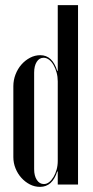

<svg xmlns="http://www.w3.org/2000/svg" viewBox="-20 -719 362 748"><path d="M205 -51H203Q184 9 136 9Q115 9 96.5 -0.5Q78 -10 63.5 -26Q49 -42 40.5 -63Q32 -84 32 -107V-383Q32 -407 40.5 -429Q49 -451 63.5 -467.5Q78 -484 97 -494Q116 -504 137 -504Q184 -504 203 -443H205V-699H284V0H205ZM205 -402Q205 -420 200.5 -436.5Q196 -453 188.5 -466Q181 -479 171 -486.5Q161 -494 150 -494Q133 -494 123 -478Q113 -462 113 -436V-60Q113 -34 123.5 -18Q134 -2 151 -2Q162 -2 171.5 -9.5Q181 -17 188.5 -29.5Q196 -42 200.5 -58Q205 -74 205 -92Z"/></svg>

Font: Moniqa SemBd Narrow Display
Style: Regular
Weight: 600
Width: 4
Designer: Rajesh Rajput
Foundry: Rajesh Rajput
Version: Version 1.000